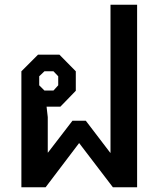

<svg xmlns="http://www.w3.org/2000/svg" viewBox="-20 -788 667 808"><path d="M70 -488 140 -558H230L299 -488V-406L234 -339H176L181 -295V-146H182L285 -280H341L444 -145H445V-768H557V0H455L313 -186L172 0H70ZM205 -407 225 -429V-467L205 -488H167L145 -467V-429L167 -407Z"/></svg>

Font: Chakra Petch SemiBold
Style: Regular
Weight: 600
Designer: Katatrad Aksorn Co.,Ltd.
Foundry: Cadson Demak Co.,Ltd.
Version: Version 1.000; ttfautohint (v1.6)